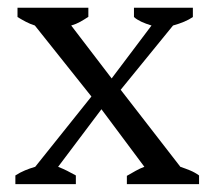

<svg xmlns="http://www.w3.org/2000/svg" viewBox="-20 -467 540 487"><path d="M286.1 -239.3 437.5 -43.9Q450.2 -39.6 462.2 -34.7Q474.1 -29.8 484.9 -22V0H301.8V-21Q313.5 -27.8 324.5 -33.9Q335.4 -40 346.2 -43.9L237.3 -189.9L127.4 -43.9Q139.6 -39.1 150.4 -33.7Q161.1 -28.3 172.4 -22V0H19V-22Q31.2 -29.8 43.5 -34.9Q55.7 -40 69.3 -43.9L211.9 -222.2L68.4 -402.3Q56.2 -406.2 45.9 -411.6Q35.6 -417 24.4 -423.8V-447.3H204.1V-424.3Q193.8 -417.5 183.3 -411.6Q172.9 -405.8 160.6 -402.3L263.2 -268.1L364.3 -402.3Q349.6 -406.7 338.1 -412.1Q326.7 -417.5 319.8 -423.8V-447.3H469.2V-423.8Q450.7 -411.1 418.9 -402.3Z"/></svg>

Font: PT Astra Serif
Style: Regular
Weight: 400
Designer: A.Korolkova, I. Chaeva
Foundry: ParaType Ltd
Version: Version 1.002